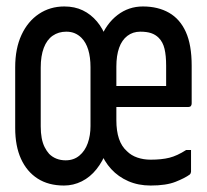

<svg xmlns="http://www.w3.org/2000/svg" viewBox="-20 -563 640 594"><path d="M179 -543Q211 -543 236 -531Q261 -519 280 -496.5Q299 -474 309 -444H291Q309 -490 343.5 -516.5Q378 -543 422 -543Q469 -543 503 -523.5Q537 -504 555 -464Q573 -424 573 -360V-243Q573 -238 570.5 -235Q568 -232 563 -232Q533 -232 503.5 -232Q474 -232 444 -232Q414 -232 384.5 -232Q355 -232 325 -232H293L290 -297Q305 -297 320 -297Q335 -297 350 -297Q365 -297 380 -297Q409 -297 437.5 -297Q466 -297 494 -297V-360Q494 -391 489 -412Q484 -433 471 -446Q461 -456 447.5 -460.5Q434 -465 414 -465Q391 -465 374 -452Q357 -439 348.5 -415Q340 -391 340 -357V-191Q340 -158 348 -134Q356 -110 373 -95Q386 -82 405 -75.5Q424 -69 446 -69Q480 -69 504 -75Q528 -81 556 -99H571Q571 -82 571 -65.5Q571 -49 571 -32Q571 -30 570 -27.5Q569 -25 567 -23Q552 -12 523 -0.5Q494 11 446 11Q408 11 377 -2.5Q346 -16 324 -40Q302 -64 290 -96H310Q298 -64 278.5 -39.5Q259 -15 233 -2Q207 11 178 11Q130 11 96.5 -10.5Q63 -32 45 -71.5Q27 -111 27 -167V-355Q27 -413 46.5 -455Q66 -497 100.5 -520Q135 -543 179 -543ZM106 -172Q106 -152 109 -136Q112 -120 118 -108Q124 -96 132 -87Q142 -77 155 -72Q168 -67 183 -67Q208 -67 225.5 -81.5Q243 -96 251.5 -120Q260 -144 260 -173V-355Q260 -386 253 -409Q246 -432 232 -446Q223 -455 211.5 -460Q200 -465 185 -465Q161 -465 143 -452.5Q125 -440 115.5 -415Q106 -390 106 -354Z"/></svg>

Font: Recursive Monospace
Style: Regular
Weight: 400
Version: Version 1.047